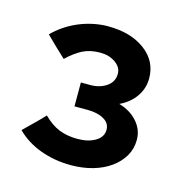

<svg xmlns="http://www.w3.org/2000/svg" viewBox="-66 -767 457 482"><g transform="rotate(15 163.0 -525.5)"><path d="M16 -345ZM302 -449Q302 -426 291 -407Q280 -388 260.5 -374Q241 -360 215 -352.5Q189 -345 158 -345Q116 -345 79 -358.5Q42 -372 16 -398Q30 -412 42.5 -424Q55 -436 68 -450Q88 -430 109 -421.5Q130 -413 157 -413Q185 -413 203.5 -424Q222 -435 222 -454Q222 -471 205.5 -480.5Q189 -490 163 -490H129V-552H154Q178 -552 195.5 -564Q213 -576 213 -597Q213 -614 196.5 -625.5Q180 -637 157 -637Q131 -637 112 -627.5Q93 -618 72 -598Q58 -611 45.5 -623Q33 -635 20 -648Q46 -674 80 -689Q114 -704 152 -706H159Q218 -706 255 -678.5Q292 -651 292 -606Q292 -580 277 -558.5Q262 -537 236 -525Q265 -517 283.5 -496.5Q302 -476 302 -449Z"/></g></svg>

Font: Rosa Sans SemiBold
Style: Regular
Weight: 600
Designer: Pentagram / MCKL
Foundry: Pentagram / MCKL
Version: Version 1.005;September 16, 2019;FontCreator 11.5.0.2425 64-